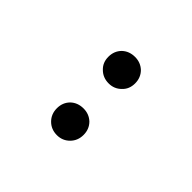

<svg xmlns="http://www.w3.org/2000/svg" viewBox="21 -993 564 564"><g transform="rotate(-45 303.0 -711.5)"><path d="M156 -672Q140 -688 140 -711Q140 -735 156 -751Q172 -767 196 -767Q220 -767 236 -751Q251 -735 251 -711Q251 -688 236 -672Q220 -656 196 -656Q172 -656 156 -672ZM371 -672Q355 -688 355 -711Q355 -735 371 -751Q386 -767 410 -767Q434 -767 450 -751Q465 -735 465 -711Q465 -688 450 -672Q434 -656 410 -656Q386 -656 371 -672Z"/></g></svg>

Font: Source Han Sans K Regular
Style: Regular
Weight: 400
Designer: Ryoko NISHIZUKA  (kana & ideographs); Paul D. Hunt (Latin, Greek & Cyrillic); Wenlong ZHANG  (bopomofo); Sandoll Communi
Foundry: Adobe Systems Incorporated
Version: Version 1.00 July 18, 2014, initial release